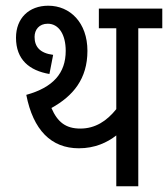

<svg xmlns="http://www.w3.org/2000/svg" viewBox="-20 -652 588 672"><path d="M464 -553H548V-622H326V-553H387V-270C354 -229 314 -202 261 -202C210 -202 181 -225 160 -274C236 -316 286 -376 286 -474C286 -573 225 -632 149 -632C81 -632 36 -588 36 -520C36 -443 83 -405 153 -393L166 -460C119 -466 101 -489 101 -523C101 -548 117 -569 147 -569C186 -569 210 -531 210 -474C210 -396 166 -346 72 -320C96 -197 159 -133 256 -133C312 -133 355 -153 387 -178V0H464Z"/></svg>

Font: Noto Sans Condensed
Style: Regular
Weight: 400
Width: 3
Designer: Monotype Design Team
Foundry: Monotype Imaging Inc.
Version: Version 2.013